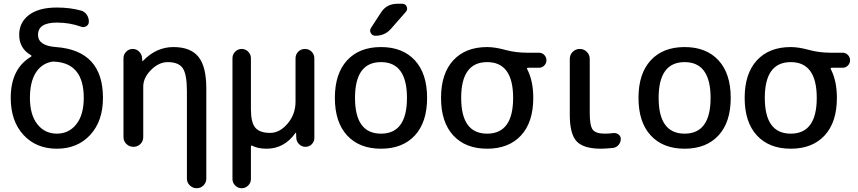

<svg xmlns="http://www.w3.org/2000/svg" viewBox="-20 -780 4558 1020"><path d="M254 -452Q199 -441 169 -392Q139 -343 139 -260Q139 -170 178.5 -120Q218 -70 282 -70Q346 -70 385.5 -120Q425 -170 425 -260Q425 -440 277 -452H272Q263 -454 254 -452ZM37 -260Q37 -415 145 -479Q150 -483 144 -487Q82 -523 82 -595Q82 -661 134 -700.5Q186 -740 282 -740Q352 -740 410 -724Q429 -719 440.5 -702.5Q452 -686 452 -665Q452 -649 439 -641Q426 -633 411 -638Q351 -660 282 -660Q182 -660 182 -595Q182 -537 277 -530Q527 -512 527 -260Q527 -137 459.5 -63.5Q392 10 282 10Q172 10 104.5 -63.5Q37 -137 37 -260Z M636 -52V-471Q636 -491 650.5 -505.5Q665 -520 685 -520Q705 -520 719.5 -505.5Q734 -491 735 -471L736 -456Q736 -455 737 -455Q738 -455 739 -456Q810 -530 901 -530Q992 -530 1034 -478.5Q1076 -427 1076 -310V169Q1076 190 1061 205Q1046 220 1025 220Q1004 220 988.5 205Q973 190 973 169V-295Q973 -385 951 -417.5Q929 -450 871 -450Q824 -450 782.5 -408.5Q741 -367 741 -320V-52Q741 -30 726 -15Q711 0 689 0Q667 0 651.5 -15Q636 -30 636 -52Z M1215 171V-471Q1215 -491 1229.5 -505.5Q1244 -520 1264 -520Q1284 -520 1298.5 -505.5Q1313 -491 1313 -471V-200Q1313 -129 1336.5 -101.5Q1360 -74 1415 -74Q1466 -74 1508 -123.5Q1550 -173 1550 -240V-470Q1550 -491 1564.5 -505.5Q1579 -520 1600 -520Q1621 -520 1635.5 -505.5Q1650 -491 1650 -470V-47Q1650 -28 1636.5 -14Q1623 0 1603 0Q1583 0 1569 -14Q1555 -28 1554 -47L1553 -74Q1553 -75 1552 -75Q1550 -75 1550 -74Q1490 10 1397 10Q1349 10 1320 -6Q1318 -8 1315.5 -6.5Q1313 -5 1313 -2V171Q1313 191 1298.5 205.5Q1284 220 1264 220Q1244 220 1229.5 205.5Q1215 191 1215 171Z M2142 -260Q2142 -450 2004 -450Q1866 -450 1866 -260Q1866 -70 2004 -70Q2142 -70 2142 -260ZM2184 -60.5Q2119 10 2004 10Q1889 10 1824 -60.5Q1759 -131 1759 -260Q1759 -389 1824 -459.5Q1889 -530 2004 -530Q2119 -530 2184 -459.5Q2249 -389 2249 -260Q2249 -131 2184 -60.5ZM2091 -760H2117Q2134 -760 2140.5 -745Q2147 -730 2136 -717L2057 -627Q2025 -590 1974 -590Q1958 -590 1950 -604Q1942 -618 1951 -632L2003 -712Q2033 -760 2091 -760Z M2706 -260Q2706 -450 2568 -450Q2430 -450 2430 -260Q2430 -70 2568 -70Q2706 -70 2706 -260ZM2568 -530Q2609 -530 2664 -515Q2719 -500 2778 -500H2843Q2860 -500 2871.5 -488Q2883 -476 2883 -460Q2883 -444 2871.5 -432Q2860 -420 2843 -420H2785Q2777 -420 2781 -412Q2813 -350 2813 -260Q2813 -131 2748 -60.5Q2683 10 2568 10Q2453 10 2388 -60.5Q2323 -131 2323 -260Q2323 -389 2388 -459.5Q2453 -530 2568 -530Z M3173 10Q3080 10 3043.5 -29Q3007 -68 3007 -170V-467Q3007 -489 3022.5 -504.5Q3038 -520 3060 -520Q3082 -520 3097.5 -504.5Q3113 -489 3113 -467V-180Q3113 -112 3129 -91Q3145 -70 3193 -70Q3216 -70 3237 -73Q3253 -75 3265.5 -66Q3278 -57 3278 -42Q3278 -24 3266 -10Q3254 4 3236 6Q3194 10 3173 10Z M3755 -260Q3755 -450 3617 -450Q3479 -450 3479 -260Q3479 -70 3617 -70Q3755 -70 3755 -260ZM3797 -60.5Q3732 10 3617 10Q3502 10 3437 -60.5Q3372 -131 3372 -260Q3372 -389 3437 -459.5Q3502 -530 3617 -530Q3732 -530 3797 -459.5Q3862 -389 3862 -260Q3862 -131 3797 -60.5Z M4319 -260Q4319 -450 4181 -450Q4043 -450 4043 -260Q4043 -70 4181 -70Q4319 -70 4319 -260ZM4181 -530Q4222 -530 4277 -515Q4332 -500 4391 -500H4456Q4473 -500 4484.5 -488Q4496 -476 4496 -460Q4496 -444 4484.5 -432Q4473 -420 4456 -420H4398Q4390 -420 4394 -412Q4426 -350 4426 -260Q4426 -131 4361 -60.5Q4296 10 4181 10Q4066 10 4001 -60.5Q3936 -131 3936 -260Q3936 -389 4001 -459.5Q4066 -530 4181 -530Z"/></svg>

Font: Rounded Mplus 1c Medium
Style: Regular
Weight: 500
Version: Version 1.059.20150529